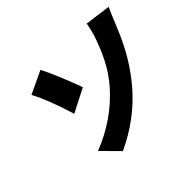

<svg xmlns="http://www.w3.org/2000/svg" viewBox="-163 -989 1298 1298"><g transform="rotate(-45 486.5 -339.5)"><path d="M233.3 -67.8Q450.6 -152.7 595.9 -318.9Q626.4 -354 652 -392.2Q677.6 -430.4 696.6 -468.4Q715.6 -506.4 727.3 -533.9Q739 -561.4 751.8 -595.9Q765.6 -632.8 775.4 -670.8Q785.2 -708.8 788 -730.8L973 -706Q957 -671.9 916.9 -573.9Q874.3 -467.3 821.2 -377.1Q768.1 -286.9 699.2 -206.9Q630.3 -126.8 543.1 -61.6Q456 3.6 351.6 51.8ZM183.2 -654.1 345.9 -730.8Q371.4 -682.9 407.8 -594.5Q444.2 -506 465.6 -445L297.6 -359Q274.9 -435.4 243.8 -517.4Q212.7 -599.4 183.2 -654.1Z"/></g></svg>

Font: Karasuma Gothic
Style: Italic
Weight: 900
Italic angle: -9.39999°
Designer: Rasmus Andersson / Ryoko Nishizuka
Foundry: Genbu
Version: Version 1.00